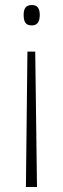

<svg xmlns="http://www.w3.org/2000/svg" viewBox="-20 -552 251 763"><path d="M138 -493C138 -518 129 -532 107 -532C81 -532 74 -516 74 -493C74 -465 82 -451 106 -451C129 -451 138 -466 138 -493ZM89 -347 83 191H127L120 -347Z"/></svg>

Font: Noto Sans Malayalam Condensed ExtraLight
Style: Regular
Weight: 200
Width: 3
Designer: Jelle Bosma - Monotype Design Team
Foundry: Monotype Imaging Inc.
Version: Version 2.104